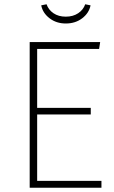

<svg xmlns="http://www.w3.org/2000/svg" viewBox="-20 -879 536 899"><path d="M444 -650H154V-374H405V-343H154V-32H455V0H119V-682H449ZM173 -854 198 -859Q207 -833 230.5 -817Q254 -801 288 -801Q322 -801 346 -817Q370 -833 379 -859L404 -854Q397 -818 365 -793.5Q333 -769 288 -769Q244 -769 212 -793.5Q180 -818 173 -854Z"/></svg>

Font: FiraGO UltraLight
Style: Regular
Weight: 200
Designer: bBox Type
Foundry: bBox Type GmbH
Version: Version 1.001